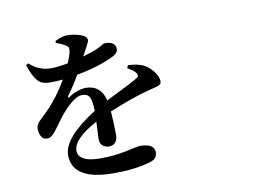

<svg xmlns="http://www.w3.org/2000/svg" viewBox="-88 -961 1676 1172"><g transform="rotate(-10 750.0 -374.5)"><path d="M718.8 -552.7 726.6 -570.3Q790 -567.4 827.1 -547.9Q855.5 -532.2 880.4 -500Q905.3 -467.8 905.3 -440.4Q905.3 -431.6 902.3 -425.8Q899.4 -419.9 891.1 -416Q882.8 -412.1 876 -410.2Q869.1 -408.2 852.5 -404.3Q835.9 -400.4 826.2 -397.5Q715.8 -369.1 575.2 -309.6Q581.1 -244.1 581.1 -162.1Q581.1 -135.7 567.4 -118.7Q553.7 -101.6 528.3 -101.6Q503.9 -101.6 487.8 -115.7Q471.7 -129.9 471.7 -158.2L476.6 -263.7Q326.2 -183.6 326.2 -109.4Q326.2 -77.1 359.4 -58.1Q392.6 -39.1 461.9 -39.1Q550.8 -39.1 627 -55.7Q703.1 -72.3 709 -72.3Q801.8 -72.3 801.8 -18.6Q801.8 2.9 791 16.1Q780.3 29.3 753.9 37.1Q662.1 64.5 528.3 64.5Q271.5 64.5 271.5 -92.8Q271.5 -199.2 478.5 -331.1Q477.5 -391.6 465.3 -415.5Q453.1 -439.5 418.9 -439.5Q363.3 -439.5 271.5 -324.2Q264.6 -315.4 239.7 -280.3Q214.8 -245.1 199.2 -230.5Q183.6 -215.8 166 -214.8Q141.6 -213.9 129.4 -232.9Q117.2 -252 116.2 -284.2Q116.2 -295.9 122.6 -308.1Q128.9 -320.3 136.7 -328.1Q144.5 -335.9 161.6 -352.1Q178.7 -368.2 188.5 -377.9Q261.7 -451.2 320.3 -552.7Q285.2 -548.8 241.2 -548.8Q212.9 -548.8 192.9 -556.6Q172.9 -564.5 158.2 -585Q143.6 -605.5 135.3 -623.5Q127 -641.6 114.3 -678.7L128.9 -686.5Q150.4 -668.9 165 -659.2Q179.7 -649.4 207 -641.1Q234.4 -632.8 266.6 -632.8Q302.7 -633.8 366.2 -644.5Q384.8 -686.5 389.6 -712.9Q398.4 -739.3 376 -752.9Q356.4 -766.6 316.4 -780.3L317.4 -793Q364.3 -814.5 389.6 -814.5Q430.7 -814.5 471.7 -801.3Q512.7 -788.1 512.7 -764.6Q512.7 -758.8 510.7 -753.4Q508.8 -748 503.4 -738.3Q498 -728.5 496.1 -723.6L466.8 -669.9Q514.6 -683.6 553.7 -699.2Q567.4 -705.1 579.6 -711.9Q591.8 -718.8 598.1 -722.7Q604.5 -726.6 610.4 -726.6Q676.8 -726.6 676.8 -680.7Q676.8 -653.3 640.6 -636.7Q549.8 -591.8 411.1 -566.4Q381.8 -513.7 334 -447.3Q331.1 -442.4 333 -439.5Q335 -436.5 340.8 -440.4Q398.4 -478.5 449.2 -478.5Q495.1 -478.5 524.9 -452.6Q554.7 -426.8 565.4 -379.9Q590.8 -393.6 633.8 -414.6Q676.8 -435.5 709 -452.1Q741.2 -468.8 760.7 -480.5Q771.5 -486.3 774.4 -493.7Q777.3 -501 773.4 -507.8Q769.5 -514.6 763.2 -521.5Q756.8 -528.3 747.6 -534.7Q738.3 -541 731.4 -545.4Q724.6 -549.8 718.8 -552.7Z"/></g></svg>

Font: Bpmf Zihi Serif Bold
Style: Bold
Weight: 700
Foundry: But Ko
Version: Version 1.320